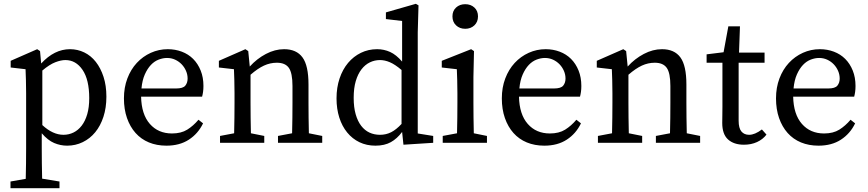

<svg xmlns="http://www.w3.org/2000/svg" viewBox="-20 -749 4553 1007"><path d="M202 -93Q257 -42 313 -42Q341 -42 365.5 -54Q390 -66 408.5 -90Q427 -114 437.5 -150Q448 -186 448 -234Q448 -331 413 -382.5Q378 -434 323 -434Q300 -434 270 -422.5Q240 -411 202 -379ZM196 -416Q265 -491 347 -491Q387 -491 422 -474Q457 -457 482.5 -424.5Q508 -392 523 -346Q538 -300 538 -242Q538 -184 522.5 -136.5Q507 -89 479.5 -55.5Q452 -22 414 -3.5Q376 15 332 15Q297 15 264 1Q231 -13 199 -50V28Q199 67 199.5 107.5Q200 148 201 188L292 203V238H35V203L115 189Q116 148 116.5 108Q117 68 117 28V-261Q117 -302 116 -329Q115 -356 114 -386L36 -395V-430L175 -491L190 -481Z M904 -285Q940 -285 952 -300Q964 -315 964 -337Q964 -358 955.5 -377.5Q947 -397 932.5 -412Q918 -427 898.5 -436Q879 -445 856 -445Q835 -445 812.5 -436.5Q790 -428 771.5 -408.5Q753 -389 739.5 -358.5Q726 -328 722 -285ZM720 -242Q722 -149 766 -99Q810 -49 882 -49Q930 -49 962 -69Q994 -89 1021 -121L1045 -102Q1019 -48 970.5 -16.5Q922 15 853 15Q802 15 761 -2Q720 -19 691 -51.5Q662 -84 646 -130Q630 -176 630 -233Q630 -290 648 -337.5Q666 -385 697.5 -419Q729 -453 771 -472Q813 -491 860 -491Q899 -491 933.5 -478Q968 -465 993 -440Q1018 -415 1032.5 -379Q1047 -343 1047 -298Q1047 -281 1045 -267Q1043 -253 1040 -242Z M1670 -36V0H1438V-36L1512 -50Q1513 -87 1513.5 -131Q1514 -175 1514 -210V-298Q1514 -366 1495 -393Q1476 -420 1432 -420Q1397 -420 1364.5 -405Q1332 -390 1294 -357V-210Q1294 -177 1294.5 -132.5Q1295 -88 1296 -50L1366 -36V0H1134V-36L1208 -50Q1209 -88 1209.5 -132Q1210 -176 1210 -210V-261Q1210 -302 1209 -329Q1208 -356 1207 -386L1128 -395V-430L1267 -491L1282 -481L1290 -400Q1327 -441 1374.5 -466Q1422 -491 1470 -491Q1535 -491 1566.5 -448Q1598 -405 1598 -306V-210Q1598 -175 1598.5 -131.5Q1599 -88 1600 -50Z M2086 -382Q2052 -411 2025 -422.5Q1998 -434 1973 -434Q1945 -434 1920 -422Q1895 -410 1876 -385.5Q1857 -361 1846 -324Q1835 -287 1835 -236Q1835 -186 1845.5 -149.5Q1856 -113 1874.5 -89Q1893 -65 1918 -53.5Q1943 -42 1973 -42Q2005 -42 2031.5 -55.5Q2058 -69 2086 -99ZM2252 -36V0L2096 10L2089 -57Q2063 -22 2030 -3.5Q1997 15 1949 15Q1903 15 1865.5 -3Q1828 -21 1801 -54Q1774 -87 1759.5 -132.5Q1745 -178 1745 -233Q1745 -290 1761 -337.5Q1777 -385 1805.5 -419Q1834 -453 1873 -472Q1912 -491 1958 -491Q1994 -491 2026 -476.5Q2058 -462 2089 -426V-639L2004 -649V-684L2161 -729L2175 -721L2171 -579V-49Z M2420 -598Q2391 -598 2372 -616Q2353 -634 2353 -663Q2353 -692 2372 -709.5Q2391 -727 2420 -727Q2449 -727 2468 -709.5Q2487 -692 2487 -663Q2487 -634 2468 -616Q2449 -598 2420 -598ZM2534 -36V0H2302V-36L2377 -50Q2378 -88 2378.5 -132.5Q2379 -177 2379 -210V-260Q2379 -301 2378 -328.5Q2377 -356 2376 -386L2297 -395V-430L2451 -491L2466 -481L2463 -345V-210Q2463 -177 2463.5 -132.5Q2464 -88 2465 -50Z M2886 -285Q2922 -285 2934 -300Q2946 -315 2946 -337Q2946 -358 2937.5 -377.5Q2929 -397 2914.5 -412Q2900 -427 2880.5 -436Q2861 -445 2838 -445Q2817 -445 2794.5 -436.5Q2772 -428 2753.5 -408.5Q2735 -389 2721.5 -358.5Q2708 -328 2704 -285ZM2702 -242Q2704 -149 2748 -99Q2792 -49 2864 -49Q2912 -49 2944 -69Q2976 -89 3003 -121L3027 -102Q3001 -48 2952.5 -16.5Q2904 15 2835 15Q2784 15 2743 -2Q2702 -19 2673 -51.5Q2644 -84 2628 -130Q2612 -176 2612 -233Q2612 -290 2630 -337.5Q2648 -385 2679.5 -419Q2711 -453 2753 -472Q2795 -491 2842 -491Q2881 -491 2915.5 -478Q2950 -465 2975 -440Q3000 -415 3014.5 -379Q3029 -343 3029 -298Q3029 -281 3027 -267Q3025 -253 3022 -242Z M3652 -36V0H3420V-36L3494 -50Q3495 -87 3495.5 -131Q3496 -175 3496 -210V-298Q3496 -366 3477 -393Q3458 -420 3414 -420Q3379 -420 3346.5 -405Q3314 -390 3276 -357V-210Q3276 -177 3276.5 -132.5Q3277 -88 3278 -50L3348 -36V0H3116V-36L3190 -50Q3191 -88 3191.5 -132Q3192 -176 3192 -210V-261Q3192 -302 3191 -329Q3190 -356 3189 -386L3110 -395V-430L3249 -491L3264 -481L3272 -400Q3309 -441 3356.5 -466Q3404 -491 3452 -491Q3517 -491 3548.5 -448Q3580 -405 3580 -306V-210Q3580 -175 3580.5 -131.5Q3581 -88 3582 -50Z M4000 -43Q3981 -18 3950.5 -4Q3920 10 3882 10Q3829 10 3798.5 -17.5Q3768 -45 3768 -104Q3768 -123 3768.5 -141.5Q3769 -160 3769 -189V-420H3686V-464L3775 -475L3800 -611H3861L3856 -473H3990V-420H3854V-116Q3854 -77 3868.5 -59.5Q3883 -42 3909 -42Q3939 -42 3976 -70Z M4324 -285Q4360 -285 4372 -300Q4384 -315 4384 -337Q4384 -358 4375.5 -377.5Q4367 -397 4352.5 -412Q4338 -427 4318.5 -436Q4299 -445 4276 -445Q4255 -445 4232.5 -436.5Q4210 -428 4191.5 -408.5Q4173 -389 4159.5 -358.5Q4146 -328 4142 -285ZM4140 -242Q4142 -149 4186 -99Q4230 -49 4302 -49Q4350 -49 4382 -69Q4414 -89 4441 -121L4465 -102Q4439 -48 4390.5 -16.5Q4342 15 4273 15Q4222 15 4181 -2Q4140 -19 4111 -51.5Q4082 -84 4066 -130Q4050 -176 4050 -233Q4050 -290 4068 -337.5Q4086 -385 4117.5 -419Q4149 -453 4191 -472Q4233 -491 4280 -491Q4319 -491 4353.5 -478Q4388 -465 4413 -440Q4438 -415 4452.5 -379Q4467 -343 4467 -298Q4467 -281 4465 -267Q4463 -253 4460 -242Z"/></svg>

Font: SourceSerifPro
Style: Book
Weight: 400
Designer: Frank Grießhammer
Foundry: Adobe Systems Incorporated
Version: Version 1.014;PS Version 1.0;hotconv 1.0.73;makeotf.lib2.5.5